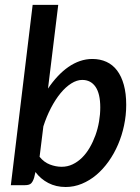

<svg xmlns="http://www.w3.org/2000/svg" viewBox="-20 -760 574 788"><path d="M142.5 -116.5Q160.5 -94 184.8 -84.8Q209 -75.5 233 -75.5Q257 -75.5 278 -85.5Q299 -95.5 316.8 -113Q334.5 -130.5 348.2 -154.2Q362 -178 371.8 -205Q381.5 -232 386.5 -261.2Q391.5 -290.5 391.5 -319Q391.5 -375.5 372 -403.8Q352.5 -432 317.5 -432Q295.5 -432 272.5 -417.5Q249.5 -403 228.5 -377.5Q207.5 -352 189.2 -317Q171 -282 158 -241.5ZM177 -396.5Q195.5 -424 216.5 -446.5Q237.5 -469 260.5 -485Q283.5 -501 308.2 -509.5Q333 -518 359 -518Q391 -518 416.8 -506.2Q442.5 -494.5 460.5 -470.8Q478.5 -447 488.2 -411.8Q498 -376.5 498 -329.5Q498 -287 489.2 -245.5Q480.5 -204 464.5 -166.8Q448.5 -129.5 425.8 -97.5Q403 -65.5 375.5 -42.2Q348 -19 316 -5.8Q284 7.5 249.5 7.5Q210 7.5 178.2 -9Q146.5 -25.5 125.5 -54L120 -30.5Q115 -14.5 107.5 -7.2Q100 0 82 0H24.5L114 -740H219Z"/></svg>

Font: Lato SemiBold
Style: Italic
Weight: 600
Italic angle: -7°
Designer: Lukasz Dziedzic with Adam Twardoch and Botio Nikoltchev
Foundry: tyPoland Lukasz Dziedzic
Version: Version 2.015; 2015-08-06; http://www.latofonts.com/